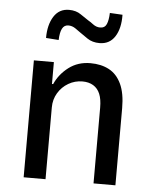

<svg xmlns="http://www.w3.org/2000/svg" viewBox="-52 -769 651 813"><g transform="rotate(5 273.5 -362.5)"><path d="M79 0V-497H164V-404H169Q188 -447 227 -476.5Q266 -506 319 -506Q365 -506 398.5 -488Q432 -470 450.5 -430.5Q469 -391 469 -328V0H376V-322Q376 -358 366.5 -380.5Q357 -403 338 -414.5Q319 -426 292 -426Q260 -426 232.5 -410Q205 -394 188.5 -366.5Q172 -339 172 -305V0ZM176 -592 122 -596Q122 -652 144.5 -687.5Q167 -723 209 -723Q239 -723 259.5 -708.5Q280 -694 293 -686Q302 -681 316 -670.5Q330 -660 346 -660Q366 -660 373.5 -677Q381 -694 382 -725L436 -722Q437 -664 414.5 -629Q392 -594 349 -594Q319 -594 297.5 -608.5Q276 -623 265 -631Q257 -637 242.5 -647Q228 -657 212 -657Q194 -657 185.5 -640.5Q177 -624 176 -592Z"/></g></svg>

Font: Nunito Sans 7pt Condensed Medium
Style: Regular
Weight: 500
Width: 3
Designer: Vernon Adams
Foundry: Vernon Adams
Version: Version 3.101;gftools[0.9.27]